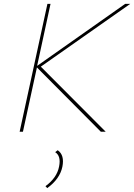

<svg xmlns="http://www.w3.org/2000/svg" viewBox="-20 -678 690 988"><path d="M650 -658 190 -335 524 0H499L170 -331L98 0H81L224 -658H240L171 -339L624 -658ZM277 95Q313 120 301 180Q288 243 223 290L214 280Q273 237 284 179Q295 125 264 105Z"/></svg>

Font: EauTestText Thin
Style: Italic
Weight: 250
Italic angle: -12°
Designer: Christian Thalmann (Catharsis Fonts)
Version: Version 0.001;PS 000.001;hotconv 1.0.88;makeotf.lib2.5.64775